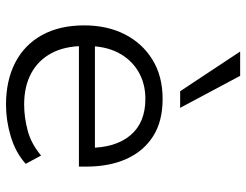

<svg xmlns="http://www.w3.org/2000/svg" viewBox="-108 -684 801 624"><g transform="rotate(90 292.0 -372.5)"><path d="M321 8Q242 8 184 -22Q126 -52 94.5 -109Q63 -166 63 -246Q63 -321 92 -378Q121 -435 174.5 -468Q228 -501 302 -501Q375 -501 423.5 -470Q472 -439 497 -383.5Q522 -328 522 -252V-229H112V-281H482L461 -261Q461 -348 420 -396.5Q379 -445 302 -445Q251 -445 212 -421.5Q173 -398 151.5 -356Q130 -314 130 -255V-247Q130 -183 153.5 -139.5Q177 -96 219.5 -73.5Q262 -51 320 -51Q362 -51 405 -62.5Q448 -74 486 -106L513 -56Q476 -23 424 -7.5Q372 8 321 8ZM277 -558 148 -753H227L331 -558Z"/></g></svg>

Font: Nunito Sans 8pt Light
Style: Regular
Weight: 300
Version: Version 3.101;gftools[0.9.27]